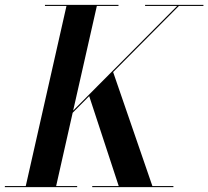

<svg xmlns="http://www.w3.org/2000/svg" viewBox="-61 -770 857 790"><path d="M-41 -4.5V0H256.5V-4.5H170L238 -306L306 -374.5L427.5 -4.5H318.5V0H652.5V-4.5H566L404.5 -473.5L402 -471L675 -745.5H776V-750H536V-745.5H668L240 -315L337.5 -745.5H426.5V-750H124V-745.5H212.5L45 -4.5Z"/></svg>

Font: Bodoni* 36pt Medium
Style: Italic
Weight: 500
Italic angle: -13°
Version: Version 2.3